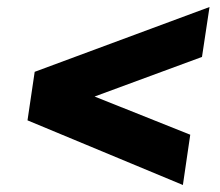

<svg xmlns="http://www.w3.org/2000/svg" viewBox="-20 -616 627 548"><path d="M502 -88 58.5 -272.5 79 -411 578 -596 556.5 -453.5 250 -340.5 523 -231.5Z"/></svg>

Font: Public Sans Thin ExtraBold
Style: Italic
Weight: 800
Italic angle: -8°
Version: Version 2.001